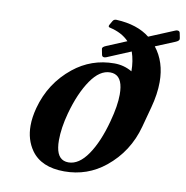

<svg xmlns="http://www.w3.org/2000/svg" viewBox="-84 -838 899 929"><g transform="rotate(10 365.5 -373.5)"><path d="M128.9 -60.5Q93.3 -111.3 93.3 -180.2Q93.3 -221.2 106 -268.6Q140.1 -395.5 240.7 -476.6Q328.1 -546.9 440.9 -546.9Q488.3 -546.9 528.3 -523.4Q528.3 -574.7 513.2 -618.2L397.5 -569.8Q391.6 -567.4 386.7 -567.4Q376.5 -567.4 374.5 -577.1L370.1 -599.1Q368.7 -606.4 368.7 -607.4Q368.7 -615.7 386.7 -623L483.9 -663.6Q449.2 -700.2 389.6 -713.4Q382.3 -714.8 382.3 -720.2Q382.3 -723.1 384.8 -727.5L396 -747.1Q401.4 -756.3 413.1 -756.3Q413.6 -756.3 414.1 -756.3Q517.1 -751.5 578.6 -702.6L703.1 -754.4Q709 -756.8 712.9 -756.8Q724.1 -756.8 726.1 -747.1L730.5 -725.1Q731.4 -720.2 731.4 -717.8Q731.4 -708.5 713.4 -701.2L618.7 -662.1Q671.9 -594.7 671.9 -495.6Q671.9 -437 653.3 -368.2L626.5 -268.6Q592.3 -141.6 492.2 -60.5Q405.3 9.8 292 9.8Q178.7 9.8 128.9 -60.5ZM470.7 -268.6Q492.2 -347.7 492.2 -402.8Q492.2 -421.9 489.7 -437.5Q480 -500.5 428.7 -500.5Q377.4 -500.5 334 -437.5Q289.1 -372.6 260.7 -268.6Q240.7 -194.8 240.7 -134.3Q240.7 -115.2 243.2 -99.6Q252.9 -36.6 304.2 -36.6Q355.5 -36.6 398.9 -99.6Q442.4 -162.6 470.7 -268.6Z"/></g></svg>

Font: Cursive Sans
Style: Bold
Weight: 700
Italic angle: -15°
Designer: Wojciech Kalinowski "wmk69" (wmk69@o2.pl)
Foundry: Wojciech Kalinowski "wmk69" (wmk69@o2.pl)
Version: Wersja 3.1.0; 2022-02-18